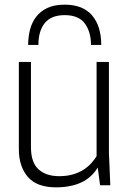

<svg xmlns="http://www.w3.org/2000/svg" viewBox="-20 -796 555 825"><path d="M221 9Q138 9 99.5 -36Q61 -81 61 -155V-530H113V-164Q113 -98 145.5 -68.5Q178 -39 234 -39Q267 -39 293 -46.5Q319 -54 338.5 -66.5Q358 -79 372 -94.5Q386 -110 395 -125V-530H448V-140L454 0H410L400 -76Q373 -32 328 -11.5Q283 9 221 9ZM415 -603H371Q371 -659 344.5 -695Q318 -731 258 -731Q200 -731 172.5 -697Q145 -663 145 -603H101Q101 -637 109 -668.5Q117 -700 135.5 -724Q154 -748 184 -762Q214 -776 258 -776Q336 -776 375.5 -730Q415 -684 415 -603Z"/></svg>

Font: Tanohe Sans Light
Style: Regular
Weight: 300
Designer: Village Type and Design LLC & Cristiano Sobral
Foundry: Cooper Hewitt Smithsonian Design Museum
Version: Version 1.00;September 29, 2021;FontCreator 13.0.0.2655 64-b